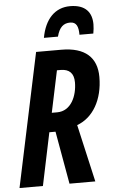

<svg xmlns="http://www.w3.org/2000/svg" viewBox="-64 -982 599 1022"><g transform="rotate(-5 235.5 -470.5)"><path d="M197 -785H272C285 -835 308 -854 343 -854C377 -854 387 -828 387 -785H461C464 -802 466 -819 466 -834C466 -897 433 -941 350 -941C270 -941 215 -885 197 -785ZM-2 0H123L182 -282H215L265 0H403L333 -307C419 -338 473 -431 473 -552C473 -656 411 -714 284 -714H149ZM233 -384H204L251 -607H271C317 -607 341 -583 341 -535C341 -462 307 -384 233 -384Z"/></g></svg>

Font: Noto Sans ExtraCondensed
Style: Bold Italic
Weight: 700
Width: 2
Italic angle: -12°
Designer: Monotype Design Team
Foundry: Monotype Imaging Inc.
Version: Version 2.013